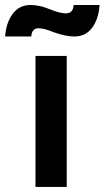

<svg xmlns="http://www.w3.org/2000/svg" viewBox="-71 -742 415 762"><path d="M129.9 -704.1Q167 -689 190.9 -689Q219.2 -689 221.2 -722.2H324.2Q320.3 -666 294.4 -631.6Q268.6 -597.2 224.1 -597.2Q189.9 -597.2 143.1 -613.8Q104 -629.9 82 -629.9Q55.2 -629.9 53.2 -597.2H-50.8Q-46.4 -652.8 -20.3 -687.5Q5.9 -722.2 49.8 -722.2Q65.4 -722.2 81.5 -719Q97.7 -715.8 104.7 -713.4Q111.8 -710.9 129.9 -704.1ZM69.8 0V-520H193.8V0Z"/></svg>

Font: Fixel Text SemiBold
Style: Regular
Weight: 600
Width: 4
Designer: AlfaBravo + MacPaw
Foundry: Kyrylo Tkachov, Marchela Mozhyna, Serhii Makarenko, Maria Weinstein, Zakhar Kryvoshyya
Version: Version 1.211